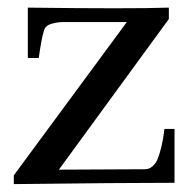

<svg xmlns="http://www.w3.org/2000/svg" viewBox="-20 -477 501 501"><path d="M435.4 0Q299.4 0 16 3.4V-19.4L310.9 -419.4H142.9Q130.3 -419.4 114.3 -414.9Q98.3 -410.3 94.9 -397.7Q91.4 -387.4 88 -369.1Q84.6 -350.9 81.1 -325.7H52.6V-457.1Q321.1 -453.7 420.6 -457.1V-427.4L133.7 -34.3L357.7 -35.4Q369.1 -35.4 377.1 -42.3Q385.1 -49.1 389.7 -58.3Q403.4 -90.3 409.1 -140.6H435.4Z"/></svg>

Font: t
Style: Regular
Weight: 400
Designer: Takis Katsoulidis and George D. Matthiopoulos
Foundry: Takis Katsoulidis and George D. Matthiopoulos
Version: Version 1.0 ; ttfautohint (v1.8.1)